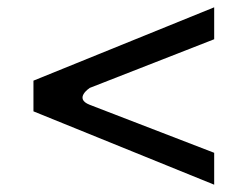

<svg xmlns="http://www.w3.org/2000/svg" viewBox="-20 -680 690 528"><path d="M72 -458.2V-373.8L569 -172.1V-259.8L227 -391.7C181.8 -409.1 226.9 -438.3 226.9 -438.3L569 -572.1V-659.9Z"/></svg>

Font: Hussar Ekologiczny
Style: Regular
Weight: 400
Foundry: Cannot Into Space Fonts
Version: Version 0.97